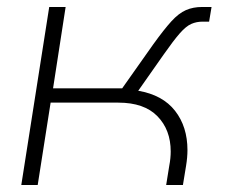

<svg xmlns="http://www.w3.org/2000/svg" viewBox="-20 -530 656 550"><path d="M41 0 121 -510H168L132 -277H330L419 -403Q450 -446 471 -469Q492 -492 512.5 -501Q533 -510 559 -510H586L579 -468H560Q543 -468 528 -461.5Q513 -455 495 -434.5Q477 -414 449 -374L376 -270Q446 -258 481.5 -212.5Q517 -167 517 -100Q517 -90 516 -78.5Q515 -67 513 -55L504 0H456L465 -56Q467 -66 468 -76.5Q469 -87 469 -96Q469 -158 431 -197Q393 -236 319 -236H125L88 0Z"/></svg>

Font: MuseoModerno Thin ExtraLight
Style: Italic
Weight: 250
Italic angle: -9°
Version: Version 1.003